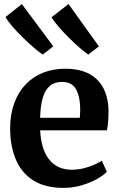

<svg xmlns="http://www.w3.org/2000/svg" viewBox="-20 -905 580 936"><path d="M290.4 11Q199.5 11 141.7 -26Q84 -63 56.8 -128.4Q29.5 -193.8 29.5 -278.6Q29.5 -346.7 48.9 -400.6Q68.4 -454.6 103.9 -492.4Q139.5 -530.2 189 -550.1Q238.5 -570 298.5 -570Q399.7 -570 453.1 -517.1Q506.6 -464.3 509 -368.4Q509 -335.9 507.1 -311.9Q505.2 -287.8 501.2 -269.5H175.9Q177.7 -224.8 188.5 -189.3Q199.3 -153.7 218.6 -128.7Q237.9 -103.7 265.8 -90.6Q293.6 -77.5 330.2 -77.5Q371 -77.5 412.3 -91.7Q453.6 -105.9 476.2 -121.6L500.9 -67.6Q484.8 -50.3 452.3 -32.1Q419.7 -13.9 377.6 -1.5Q335.4 11 290.4 11ZM175.5 -330.6H369Q369.7 -337.6 370.1 -345.3Q370.5 -352.9 370.7 -360Q371 -367.1 371 -372.8Q370.8 -432.5 351.1 -469.1Q331.4 -505.6 282.1 -505.6Q260.1 -505.6 241.4 -497.6Q222.7 -489.6 208.4 -470.3Q194.1 -451 185.6 -417Q177.2 -383 175.5 -330.6ZM409.8 -639.2Q394.1 -649.6 368.7 -671.7Q343.3 -693.8 315.7 -721.2Q288 -748.6 265.1 -775.2Q242.2 -801.8 231.3 -821.1L314.1 -885.3L462.1 -678.9L410.5 -639.2ZM188.1 -639.2Q172.1 -649.6 145.6 -672.3Q119.1 -694.9 90.5 -722.8Q62 -750.7 39.1 -777.4Q16.2 -804 7 -822.1L86.3 -885.3L239.7 -679.3L189.1 -639.2Z"/></svg>

Font: Merriweather 7pt Light
Style: Regular
Weight: 300
Designer: Eben Sorkin
Foundry: Eben Sorkin
Version: Version 2.200;gftools[0.9.31]